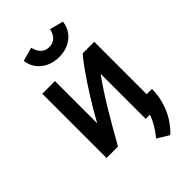

<svg xmlns="http://www.w3.org/2000/svg" viewBox="-272 -846 1103 1103"><g transform="rotate(-45 280.0 -294.0)"><path d="M423 166 351 122Q362 110 376 90Q390 70 403 46.5Q416 23 423 0H389V-366Q361 -328 331.5 -282.5Q302 -237 273 -189Q244 -141 216.5 -92.5Q189 -44 164 0H71V-522H174V-179Q192 -212 212.5 -247Q233 -282 255.5 -318Q278 -354 302 -390Q326 -426 350 -459.5Q374 -493 399 -522H493V-96H536Q536 -46 522 3Q508 52 482.5 93.5Q457 135 423 166ZM289 -602Q248 -602 213.5 -617.5Q179 -633 156.5 -662Q134 -691 129 -731L213 -754Q221 -719 240.5 -701Q260 -683 289 -683Q319 -683 338 -700.5Q357 -718 365 -753L448 -731Q443 -691 421 -662Q399 -633 365 -617.5Q331 -602 289 -602Z"/></g></svg>

Font: Ubuntu Sans Mono Medium
Style: Regular
Weight: 500
Monospace: yes
Designer: Dalton Maag Ltd
Foundry: Dalton Maag Ltd
Version: Version 1.006